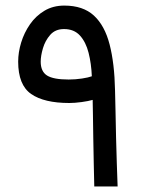

<svg xmlns="http://www.w3.org/2000/svg" viewBox="-20 -671 522 691"><path d="M229.5 -300.3Q138.7 -300.3 92 -332.8Q45.4 -365.2 45.4 -449.2Q45.4 -482.9 56.2 -518.1Q66.9 -553.2 87.9 -583.5Q108.9 -613.8 139.9 -632.3Q170.9 -650.9 211.4 -650.9Q278.8 -650.9 317.9 -615Q356.9 -579.1 374.5 -511Q392.1 -442.9 394 -345.7Q395 -312 395.8 -268.1Q396.5 -224.1 397.7 -176.3Q398.9 -128.4 400.4 -82.5Q401.9 -36.6 403.3 0H319.3Q318.4 -37.6 317.4 -83.5Q316.4 -129.4 315.7 -174.8Q314.9 -220.2 314.5 -256.8Q314 -293.5 313.5 -311.5Q298.8 -307.1 273.9 -303.7Q249 -300.3 229.5 -300.3ZM227.1 -384.8Q251.5 -384.8 275.1 -388.4Q298.8 -392.1 310.5 -396.5Q308.6 -442.4 298.8 -481Q289.1 -519.5 267.8 -543Q246.6 -566.4 210.4 -566.4Q179.2 -566.4 160.9 -545.7Q142.6 -524.9 134.5 -497.3Q126.5 -469.7 126.5 -449.2Q126.5 -413.6 149.4 -399.2Q172.4 -384.8 227.1 -384.8Z"/></svg>

Font: Vazirmatn UI FD
Style: Regular
Weight: 400
Designer: Saber Rastikerdar
Foundry: Saber Rastikerdar
Version: Version 33.003